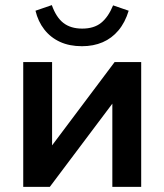

<svg xmlns="http://www.w3.org/2000/svg" viewBox="-20 -732 644 752"><path d="M71 0V-489H184V-128H158L429 -489H533V0H420V-362H447L175 0ZM301 -551Q252 -551 215 -568Q178 -585 153.5 -616.5Q129 -648 119 -690L183 -712Q200 -664 228.5 -642Q257 -620 302 -620Q348 -620 376 -642.5Q404 -665 423 -711L484 -690Q470 -644 444 -613Q418 -582 382 -566.5Q346 -551 301 -551Z"/></svg>

Font: NunitoSans3
Style: Bold
Weight: 700
Designer: Vernon Adams
Foundry: Vernon Adams
Version: Version 3.101;gftools[0.9.27]